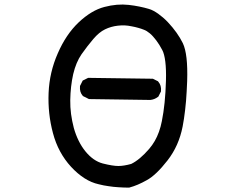

<svg xmlns="http://www.w3.org/2000/svg" viewBox="-20 -776 1040 866"><path d="M561.5 70.3Q549.8 70.3 538.1 69.8Q526.4 69.3 514.9 68.6Q503.4 67.9 491.9 66.7Q480.5 65.4 469.2 63.7Q458 62 447.3 60.1Q436.5 58.1 425.8 55.2Q392.1 47.9 360.8 27.8Q329.6 7.8 300.5 -23.7Q271.5 -55.2 251 -93.3Q230.5 -131.3 218.8 -175.8Q195.3 -263.7 199.2 -356.9Q203.1 -450.7 240.7 -535.6Q277.8 -621.1 335 -675.3Q392.6 -729.5 450.7 -744.6Q508.3 -759.8 560.5 -753.9Q586.4 -751 609.1 -746.3Q631.8 -741.7 651.4 -735.8Q661.6 -732.9 672.1 -727.3Q682.6 -721.7 693.4 -714.1Q704.1 -706.5 715.1 -697Q726.1 -687.5 737.3 -675.8Q759.3 -652.3 776.1 -628.7Q793 -605 804.7 -581.1Q828.1 -532.2 824.2 -410.6Q823.2 -386.7 822 -364.3Q820.8 -341.8 819.1 -320.6Q817.4 -299.3 814.9 -279.3Q812.5 -259.3 809.8 -240.7Q807.1 -222.2 803.7 -205.1Q786.6 -117.7 735.4 -52.2Q684.1 13.7 642.1 36.6Q600.6 60.1 564 69.8L563 70.3ZM571.8 -36.6Q610.8 -55.7 652.8 -104.5Q667 -121.1 678 -140.1Q689 -159.2 697 -181.6Q705.1 -204.1 710 -229.5Q725.6 -306.6 728.5 -411.6Q730 -462.9 725.6 -498Q721.2 -533.2 711.9 -550.3Q705.6 -562.5 698.7 -573.5Q691.9 -584.5 684.8 -593.8Q677.7 -603 670.4 -611.3Q663.6 -619.1 656.2 -625.2Q648.9 -631.3 642.1 -635.5Q635.3 -639.6 628.4 -642.1Q622.6 -644.5 616.5 -646.5Q610.4 -648.4 603.5 -650.4Q596.7 -652.3 589.4 -654.1Q582 -655.8 574.2 -657.2Q558.6 -660.6 543.2 -661.4Q527.8 -662.1 511.7 -660.2Q480.5 -656.7 453.6 -643.6Q427.2 -630.9 400.9 -600.1Q374 -568.4 347.7 -531.2Q322.8 -495.1 310.1 -441.4Q297.9 -386.7 296.9 -324.2Q296.4 -293 300.5 -261.7Q304.7 -230.5 313 -198.7Q321.8 -167.5 335 -140.9Q348.1 -114.3 365.7 -92.8Q400.9 -49.8 443.8 -38.6Q488.8 -27.3 513.7 -27.3Q538.1 -27.3 571.8 -36.6ZM379.4 -330.1 356 -341.8 354 -342.8 353 -344.2Q338.4 -360.8 340.8 -386.7V-388.7L341.8 -390.1L351.6 -409.7L353 -412.6L356 -414.1L375.5 -423.8L377.4 -424.8H379.9L667 -420.9H669.4L671.4 -419.9L690.9 -410.2L692.9 -409.2L693.8 -407.7Q708.5 -391.1 706.1 -365.2V-363.3L705.1 -361.8L695.3 -342.3L694.3 -340.3L692.4 -338.9Q684.6 -333 676 -329.6Q667.5 -326.2 658.2 -325.2H657.7H657.2L383.8 -329.1H381.3Z"/></svg>

Font: NaikaiFont
Style: Bold
Weight: 700
Version: Version 1.89